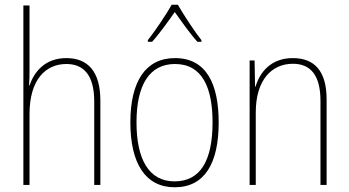

<svg xmlns="http://www.w3.org/2000/svg" viewBox="-20 -783 1478 813"><path d="M105 -494V-760H79V0H105V-300C105 -447 174 -512 261 -512C332 -512 379 -468 379 -353V0H405V-357C405 -479 353 -537 261 -537C169 -537 124 -477 105 -421H103C105 -446 105 -463 105 -494Z M733 -763H707C683 -720 634 -648 606 -613V-606H624C656 -641 694 -695 720 -732C748 -693 784 -641 816 -606H833V-613C810 -641 758 -719 733 -763ZM906 -264C906 -426 855 -537 721 -537C597 -537 532 -439 532 -265C532 -92 595 10 720 10C846 10 906 -91 906 -264ZM558 -265C558 -422 612 -512 721 -512C837 -512 880 -411 880 -265C880 -105 830 -15 719 -15C610 -15 558 -109 558 -265Z M1220 -537C1126 -537 1080 -476 1062 -416H1060L1058 -527H1037V0H1063V-307C1063 -445 1131 -513 1220 -513C1293 -513 1337 -467 1337 -356V0H1363V-362C1363 -483 1311 -537 1220 -537Z"/></svg>

Font: Noto Sans Oriya Cond Thin
Style: Regular
Weight: 100
Width: 3
Designer: Amélie Bonet and Sol Matas
Foundry: Google LLC
Version: Version 2.006